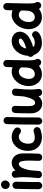

<svg xmlns="http://www.w3.org/2000/svg" viewBox="1530 -2356 900 4001"><g transform="rotate(-90 1980.5 -356.0)"><path d="M41.5 -694.8C41.5 -684.1 44.4 -671.9 49.8 -657.7C60.5 -629.4 85 -604 131.3 -604C150.9 -604 167.5 -609.4 180.7 -620.1C207 -641.1 220.2 -674.3 220.2 -698.2C220.2 -709 217.3 -721.2 211.9 -734.9C200.2 -762.2 176.3 -785.6 133.8 -785.6C84 -785.6 41.5 -740.2 41.5 -694.8ZM123 -548.3H120.1C101.1 -548.3 84.5 -541.5 69.3 -528.3C54.2 -515.1 46.4 -498 45.4 -477.5C40.5 -360.8 38.1 -102.1 38.1 0C38.1 20 45.4 37.6 60.1 52.2C74.7 66.9 92.3 74.2 112.3 74.2C132.8 74.2 150.4 66.9 165 52.2C179.7 37.6 187 20 187 0C187 -99.6 189 -361.3 193.8 -470.7V-473.6C193.8 -492.7 187 -509.3 173.8 -524.4C160.6 -539.6 143.6 -547.4 123 -548.3Z M270 -10.7C267.6 13.2 273.4 31.7 287.1 44.9C300.8 58.1 316.4 65.9 334.5 67.4C353.5 69.3 371.6 64.9 388.7 54.7C405.8 43.9 415 26.9 417.5 2.9C423.8 -67.9 429.2 -127.9 432.6 -180.7C440.9 -221.2 451.2 -258.8 462.9 -294.4C486.3 -365.2 518.6 -414.1 564.9 -414.1C616.2 -414.1 634.3 -335.9 634.3 -189.9C634.3 -133.8 632.3 -71.3 628.9 1C627.4 20 633.3 36.6 646.5 51.3C659.2 65.9 677.7 73.2 702.1 73.2C725.6 73.2 743.7 65.9 756.8 50.8C770 35.6 776.9 18.6 778.3 0.5C784.2 -109.4 784.2 -223.1 784.2 -328.1C784.2 -372.1 776.4 -411.6 760.7 -447.3C729 -517.6 668.5 -562.5 584 -562.5C521.5 -562.5 468.8 -530.8 425.8 -483.9C425.3 -489.3 424.3 -495.1 423.3 -500.5C418.9 -525.4 407.7 -543 388.7 -552.2C369.6 -561.5 350.1 -563.5 331.1 -559.1C314.5 -554.7 300.3 -545.9 289.1 -532.2C277.3 -518.1 273.4 -500 276.9 -477.5C285.2 -426.3 289.1 -377.9 289.1 -315.9C289.1 -243.2 283.2 -149.9 270 -10.7Z M1306.6 -394.5C1319.8 -409.7 1325.7 -427.7 1324.2 -448.7C1322.8 -469.2 1314 -485.8 1298.8 -499C1250.5 -541.5 1192.9 -563 1127 -563C958.5 -563 836.4 -415 836.4 -228.5C836.4 -169.4 848.1 -118.2 871.1 -73.7C917.5 15.6 1004.4 66.9 1123 66.9C1172.4 66.9 1219.7 57.6 1278.8 38.1C1298.3 32.2 1313 20.5 1323.2 2.9C1333 -15.1 1335 -33.7 1329.6 -53.7C1324.2 -73.2 1312.5 -87.9 1294.4 -98.1C1276.4 -107.9 1257.3 -109.9 1237.8 -104.5C1218.3 -98.1 1196.8 -92.8 1173.3 -88.4C1149.4 -84 1128.4 -81.5 1110.4 -81.5C1027.8 -81.5 985.8 -133.3 985.8 -219.7C985.8 -332.5 1046.9 -414.6 1131.3 -414.6C1156.7 -414.6 1180.2 -405.3 1202.1 -386.7C1217.3 -373.5 1235.4 -368.2 1256.3 -369.6C1276.9 -371.1 1293.5 -379.4 1306.6 -394.5Z M1471.2 -733.4C1451.2 -733.9 1433.1 -727.5 1418 -713.9C1402.8 -700.2 1394.5 -683.1 1393.6 -662.6C1385.7 -493.7 1384.3 -190.4 1384.3 0C1384.3 20 1391.6 37.6 1406.2 52.2C1420.9 66.9 1438.5 74.2 1458.5 74.2C1479 74.2 1496.6 66.9 1511.2 52.2C1525.9 37.6 1533.2 20 1533.2 0C1533.2 -189.5 1534.2 -494.1 1542 -655.8C1542.5 -675.8 1536.1 -693.8 1522.5 -709C1508.8 -724.1 1491.7 -732.4 1471.2 -733.4Z M2133.3 -478.5C2135.7 -502.4 2129.9 -521.5 2116.2 -534.7C2102.5 -547.9 2086.9 -555.2 2068.8 -556.6C2049.8 -558.6 2032.2 -554.2 2015.1 -543.9C1998 -533.2 1988.3 -516.1 1985.8 -492.2C1979.5 -421.4 1974.1 -361.3 1970.7 -308.6C1962.4 -268.1 1952.1 -230.5 1940.4 -194.8C1928.7 -159.2 1914.6 -130.4 1898.4 -108.4C1881.8 -86.4 1861.8 -75.2 1838.4 -75.2C1787.1 -75.2 1769 -123 1769 -234.4C1769 -356.9 1771.5 -417 1774.4 -489.7C1775.4 -508.8 1769.5 -525.9 1756.8 -540.5C1744.1 -555.2 1725.6 -562.5 1701.2 -562.5C1677.7 -562.5 1659.7 -555.2 1646.5 -540C1633.3 -524.9 1626.5 -507.8 1625 -489.7C1619.1 -379.9 1619.1 -266.1 1619.1 -161.1C1619.1 -117.7 1627 -78.1 1643.1 -42.5C1674.8 28.3 1736.8 73.2 1825.2 73.2C1885.3 73.2 1936 42.5 1977.5 -3.9C1978 1 1979 5.9 1980 11.2C1984.4 36.1 1996.1 53.7 2015.1 63C2034.2 72.3 2053.2 74.2 2072.3 69.8C2089.4 65.4 2103.5 56.6 2114.7 43C2126 28.8 2129.9 10.7 2126.5 -11.7C2118.2 -64 2114.3 -112.3 2114.3 -173.3C2114.3 -210 2115.7 -252.9 2119.1 -301.3C2122.1 -349.6 2127 -408.7 2133.3 -478.5Z M2487.8 -563C2326.2 -563 2187 -398.4 2187 -211.9C2187 -157.7 2197.8 -109.9 2219.2 -67.9C2261.7 16.1 2338.9 66.9 2436 66.9C2501 66.9 2558.1 46.4 2608.4 5.4C2612.8 12.2 2617.2 19 2622.6 25.4C2635.3 41 2651.9 49.8 2672.9 52.2C2693.8 54.2 2711.9 48.8 2727.5 35.6C2743.2 22.5 2752 5.9 2754.4 -15.1C2756.3 -35.6 2751 -53.7 2737.8 -69.3C2735.8 -71.8 2733.9 -77.6 2731.4 -86.4C2729 -95.2 2726.6 -111.8 2725.1 -136.7C2723.6 -161.1 2722.7 -198.2 2722.7 -248.5L2731.4 -663.1C2731.9 -683.1 2725.1 -700.7 2710.9 -715.8C2696.8 -731 2679.2 -738.3 2659.2 -738.8C2638.7 -739.3 2621.1 -732.4 2606.4 -718.3C2591.3 -704.1 2583.5 -686.5 2583 -666.5L2580.1 -544.9C2551.3 -557.1 2520.5 -563 2487.8 -563ZM2336.4 -209.5C2336.4 -247.1 2343.3 -281.2 2356.9 -312C2383.8 -374 2431.2 -414.6 2485.8 -414.6C2524.9 -414.6 2557.1 -394.5 2576.2 -364.7L2574.2 -269.5C2573.7 -267.1 2573.2 -264.2 2573.2 -261.2C2571.3 -200.7 2557.6 -155.8 2532.2 -126C2506.3 -96.2 2475.1 -81.5 2438 -81.5C2373 -81.5 2336.4 -127.4 2336.4 -209.5Z M3306.6 -8.8C3321.8 -22.5 3330.1 -39.6 3331.1 -60.5C3332 -81.1 3325.7 -98.6 3312 -113.8C3298.3 -128.9 3281.2 -137.2 3260.7 -138.2C3240.2 -139.2 3222.2 -132.8 3207 -119.1C3179.2 -94.2 3138.7 -81.5 3085.4 -81.5C3046.9 -81.5 3018.1 -92.8 2998 -115.7C3068.4 -133.8 3135.7 -162.1 3200.2 -200.7C3235.8 -222.2 3320.3 -291 3320.3 -393.1C3320.3 -508.3 3213.9 -563 3130.9 -563C3036.6 -563 2959.5 -521 2905.3 -455.6C2851.1 -390.1 2820.8 -306.2 2818.4 -224.1C2801.3 -208 2793.9 -188 2795.4 -165C2796.9 -138.2 2813 -116.2 2834.5 -104.5C2853.5 -46.4 2886.2 -2.9 2932.1 24.9C2978 52.7 3029.3 66.9 3085.4 66.9C3122.1 66.9 3159.7 62 3198.2 52.2C3236.8 42 3272.9 22 3306.6 -8.8ZM3126.5 -414.6C3157.2 -414.6 3176.3 -401.9 3176.3 -380.9C3176.3 -363.8 3163.1 -344.2 3118.7 -317.4C3075.7 -292 3025.9 -272.9 2969.7 -259.8C2984.4 -350.6 3054.2 -414.6 3126.5 -414.6Z M3673.3 -563C3511.7 -563 3372.6 -398.4 3372.6 -211.9C3372.6 -157.7 3383.3 -109.9 3404.8 -67.9C3447.3 16.1 3524.4 66.9 3621.6 66.9C3686.5 66.9 3743.7 46.4 3793.9 5.4C3798.3 12.2 3802.7 19 3808.1 25.4C3820.8 41 3837.4 49.8 3858.4 52.2C3879.4 54.2 3897.5 48.8 3913.1 35.6C3928.7 22.5 3937.5 5.9 3939.9 -15.1C3941.9 -35.6 3936.5 -53.7 3923.3 -69.3C3921.4 -71.8 3919.4 -77.6 3917 -86.4C3914.6 -95.2 3912.1 -111.8 3910.6 -136.7C3909.2 -161.1 3908.2 -198.2 3908.2 -248.5L3917 -663.1C3917.5 -683.1 3910.6 -700.7 3896.5 -715.8C3882.3 -731 3864.7 -738.3 3844.7 -738.8C3824.2 -739.3 3806.6 -732.4 3792 -718.3C3776.9 -704.1 3769 -686.5 3768.6 -666.5L3765.6 -544.9C3736.8 -557.1 3706.1 -563 3673.3 -563ZM3522 -209.5C3522 -247.1 3528.8 -281.2 3542.5 -312C3569.3 -374 3616.7 -414.6 3671.4 -414.6C3710.4 -414.6 3742.7 -394.5 3761.7 -364.7L3759.8 -269.5C3759.3 -267.1 3758.8 -264.2 3758.8 -261.2C3756.8 -200.7 3743.2 -155.8 3717.8 -126C3691.9 -96.2 3660.6 -81.5 3623.5 -81.5C3558.6 -81.5 3522 -127.4 3522 -209.5Z"/></g></svg>

Font: Mikhak ExtraBold
Style: Regular
Weight: 800
Designer: Amin Abedi
Version: Version 3.2